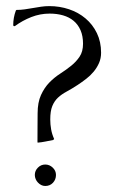

<svg xmlns="http://www.w3.org/2000/svg" viewBox="-20 -618 377 638"><path d="M104.5 -147.5Q104.5 -170.9 104.7 -194.3Q105 -217.8 105 -241.2Q105 -277.8 116.2 -302.2Q127.4 -326.7 144 -343.8Q160.6 -360.8 180.4 -373.5Q200.2 -386.2 216.8 -399.7Q233.4 -413.1 244.6 -429.9Q255.9 -446.8 255.9 -472.7Q255.9 -498.5 247.6 -517.6Q239.3 -536.6 224.6 -548.8Q210 -561 189.7 -566.9Q169.4 -572.8 145 -572.8Q113.3 -572.8 84 -561.3Q54.7 -549.8 29.3 -531.2H25.9L23.9 -533.7Q23.9 -559.6 32.7 -583L34.7 -585Q48.3 -585 62 -586.9Q75.7 -588.9 89.4 -591.3Q103 -593.8 116.5 -595.7Q129.9 -597.7 144 -597.7Q178.2 -597.7 209.5 -587.2Q240.7 -576.7 264.4 -556.6Q288.1 -536.6 302 -507.8Q315.9 -479 315.9 -442.9Q315.9 -424.3 309.1 -408.7Q302.2 -393.1 291.3 -379.9Q280.3 -366.7 266.4 -356Q252.4 -345.2 238.3 -335.9Q218.3 -322.8 201.4 -313.7Q184.6 -304.7 172.6 -293.5Q160.6 -282.2 153.8 -265.6Q147 -249 147 -221.2Q147 -204.6 149.9 -188.2Q152.8 -171.9 159.7 -156.7V-155.8L156.7 -152.8Q144 -150.4 130.9 -147.7Q117.7 -145 105 -144Q105 -145 104.7 -145.8Q104.5 -146.5 104.5 -147.5ZM130.4 -71.3Q144.5 -71.3 155.3 -61Q166 -50.8 166 -36.6Q166 -21.5 156 -10.7Q146 0 130.4 0Q123 0 116.9 -3.2Q110.8 -6.3 106 -11.5Q101.1 -16.6 98.4 -23.2Q95.7 -29.8 95.7 -36.6Q95.7 -50.8 106 -61Q116.2 -71.3 130.4 -71.3Z"/></svg>

Font: CAT Linz
Style: Regular
Weight: 400
Designer: Peter Wiegel
Foundry: Peter Wiegel
Version: Version 1.08